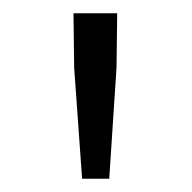

<svg xmlns="http://www.w3.org/2000/svg" viewBox="-20 -787 290 290"><path d="M104 -517H145L156 -685L157 -767H91L92 -685Z"/></svg>

Font: Noto Sans T Chinese Light
Style: Regular
Weight: 300
Designer: Ryoko NISHIZUKA (kana & ideographs); Paul D. Hunt (Latin, Greek & Cyrillic); Wenlong ZHANG (bopomofo); Sandoll Communica
Foundry: Adobe Systems Incorporated
Version: Version 1.000;PS 1;hotconv 1.0.78;makeotf.lib2.5.61930